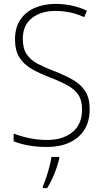

<svg xmlns="http://www.w3.org/2000/svg" viewBox="-20 -744 529 985"><path d="M440 -184Q440 -120 412 -77Q384 -34 335 -12Q286 10 222 10Q168 10 125.5 2Q83 -6 50 -19V-59Q85 -45 129.5 -35.5Q174 -26 223 -26Q302 -26 351.5 -66Q401 -106 401 -183Q401 -229 382 -257.5Q363 -286 325.5 -306.5Q288 -327 233 -348Q181 -368 141.5 -391Q102 -414 79.5 -449.5Q57 -485 57 -543Q57 -602 84 -642.5Q111 -683 158 -703.5Q205 -724 265 -724Q309 -724 350 -715Q391 -706 426 -689L412 -656Q373 -674 335.5 -681Q298 -688 264 -688Q191 -688 144 -651.5Q97 -615 97 -545Q97 -495 117 -465.5Q137 -436 173 -417Q209 -398 256 -380Q313 -358 354 -334.5Q395 -311 417.5 -276Q440 -241 440 -184ZM284 69Q276 105 259.5 146Q243 187 222 221H200V213Q207 196 216.5 168.5Q226 141 233.5 111.5Q241 82 244 61H284Z"/></svg>

Font: Noto Sans Telugu SemiCondensed ExtraLight
Style: Regular
Weight: 200
Width: 4
Designer: Jelle Bosma - Monotype Design Team
Foundry: Monotype Imaging Inc.
Version: Version 2.005; ttfautohint (v1.8.4.7-5d5b)